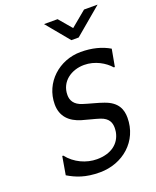

<svg xmlns="http://www.w3.org/2000/svg" viewBox="-160 -962 868 1066"><g transform="rotate(-20 274.5 -429.0)"><path d="M344.7 -733.4H387.7L548.8 -869.1H468.8L377 -793L312.5 -869.1H232.4ZM243.2 10.7C378.9 10.7 490.2 -84 490.2 -222.7C490.2 -269.5 474.6 -318.4 397.5 -344.7C369.1 -355.5 314.5 -368.2 282.2 -378.9C234.4 -393.6 219.7 -422.9 219.7 -454.1C219.7 -534.2 288.1 -580.1 363.3 -580.1C426.8 -580.1 483.4 -546.9 514.6 -510.7H520.5L539.1 -612.3C493.2 -639.6 436.5 -654.3 370.1 -654.3C243.2 -654.3 135.7 -558.6 135.7 -429.7C135.7 -358.4 178.7 -316.4 245.1 -296.9C288.1 -284.2 311.5 -280.3 347.7 -268.6C393.6 -252.9 404.3 -224.6 404.3 -194.3C404.3 -186.5 403.3 -178.7 402.3 -169.9C390.6 -106.4 338.9 -63.5 252.9 -63.5C190.4 -63.5 125 -92.8 83 -146.5H77.1L58.6 -39.1C106.4 -10.7 158.2 10.7 243.2 10.7Z"/></g></svg>

Font: Sen-gleads
Style: Italic
Weight: 400
Designer: Kosal Sen, Philatype
Foundry: Philatype
Version: Version 1.004; ttfautohint (v1.8.3)